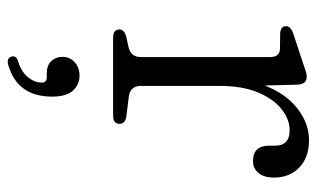

<svg xmlns="http://www.w3.org/2000/svg" viewBox="-172 -344 771 466"><g transform="rotate(90 213.0 -110.5)"><path d="M185 -447 187 -368Q207 -419.5 243 -447.5Q279 -475.5 319.5 -475.5Q361.5 -475.5 386 -452Q410.5 -428.5 410.5 -390.5Q410.5 -366.5 399.5 -353Q388.5 -339.5 370.5 -339.5Q333 -339.5 333 -379V-394Q333 -428.5 295.5 -428.5Q269.5 -428.5 244.8 -409.2Q220 -390 204 -352Q188 -314 188 -258V-67.5Q188 -41 215 -38L260 -32.5Q280 -30 280 -15.5Q280 0 259.5 0H71Q51 0 51 -15.5Q51 -27 69 -32L94 -37.5Q118 -43 118 -67.5V-381Q118 -403.5 99.5 -405L59.5 -405.5Q43 -407.5 43 -419.5Q43 -431 61.5 -437.5L130 -460Q142.5 -464.5 151.2 -467.2Q160 -470 165.5 -470Q184 -470 185 -447ZM157.5 161Q138 161 127.8 150Q117.5 139 117.5 123Q117.5 105 130.5 93.2Q143.5 81.5 163 81.5Q184.5 81.5 199.2 97.2Q214 113 214 148Q214 232.5 137 254.5Q121 259 117 247Q113 235 128.5 230.5Q154 222.5 167 206.5Q180 190.5 180 173.5Q180 161 167 161Z"/></g></svg>

Font: Fraunces 9pt Soft Light
Style: Regular
Weight: 300
Version: Version 1.000;[0bf87f6ff]